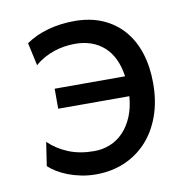

<svg xmlns="http://www.w3.org/2000/svg" viewBox="-65 -571 629 645"><g transform="rotate(-10 250.0 -248.0)"><path d="M454.1 -256.3Q454.1 -194.8 436.3 -145.3Q418.5 -95.7 386.5 -60.8Q354.5 -25.9 310.1 -6.8Q265.6 12.2 212.4 12.2Q186 12.2 162.1 7.3Q138.2 2.4 117.9 -5.4Q97.7 -13.2 81.3 -23.2Q64.9 -33.2 53.7 -43.9L65.9 -124.5Q94.2 -97.2 132.6 -81.5Q170.9 -65.9 219.7 -65.9Q249 -65.9 274.7 -76.4Q300.3 -86.9 319.8 -107.4Q339.4 -127.9 352.1 -158Q364.7 -188 367.7 -227.1H125V-295.4H365.2Q355.5 -362.8 316.9 -397.5Q278.3 -432.1 217.3 -432.1Q199.7 -432.1 181.2 -429.2Q162.6 -426.3 144.8 -420.2Q127 -414.1 110.6 -404.8Q94.2 -395.5 80.6 -383.3L63.5 -461.4Q95.7 -483.9 138.2 -495.8Q180.7 -507.8 229.5 -507.8Q283.2 -507.8 325 -489.7Q366.7 -471.7 395.5 -438.7Q424.3 -405.8 439.2 -359.4Q454.1 -313 454.1 -256.3Z"/></g></svg>

Font: Andika
Style: Regular
Weight: 400
Designer: Victor Gaultney, Annie Olsen, Julie Remington, Don Collingsworth, Eric Hays
Foundry: SIL International
Version: Version 1.001